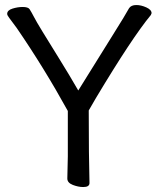

<svg xmlns="http://www.w3.org/2000/svg" viewBox="-20 -735 640 770"><path d="M314 15.1Q293.9 15.1 272 6.6Q250 -2 250 -19L252 -107.9V-290Q156.7 -462.9 46.9 -623Q25.9 -651.9 17.3 -662.8Q8.8 -673.8 8.8 -679.2Q8.8 -693.8 29.8 -700.4Q50.8 -707 70.8 -707Q92.8 -707 98.6 -698.2Q106.9 -685.1 116 -667.5Q125 -649.9 149.4 -609.9Q173.8 -569.8 216.3 -501.5Q258.8 -433.1 293.9 -372.1Q377.9 -507.8 431.4 -593Q484.9 -678.2 497.6 -702.1Q505.9 -714.8 526.9 -714.8Q545.9 -714.8 566.9 -705.3Q587.9 -695.8 587.9 -682.1L585 -674.8Q509.8 -584 364.7 -341.8L335.9 -292Q335.9 -106.9 338.9 -1Q338.9 15.1 314 15.1Z"/></svg>

Font: LXGW WenKai GB Screen
Style: Regular
Weight: 400
Designer: LXGW / Fontworks Inc.
Foundry: LXGW / Fontworks Inc.
Version: Version 1.321;February 19, 2024;FontCreator 14.0.0.2901 64-b